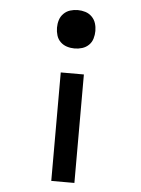

<svg xmlns="http://www.w3.org/2000/svg" viewBox="-53 -570 606 827"><g transform="rotate(5 250.0 -156.5)"><path d="M250 -362Q233 -362 217 -367Q201 -372 189 -383.5Q177 -395 172 -411.5Q167 -428 167 -445Q167 -462 172 -478Q177 -494 189 -506Q201 -518 217 -523Q233 -528 250 -528Q267 -528 283 -523Q299 -518 311 -506Q323 -494 328 -478Q333 -462 333 -445Q333 -428 328 -411.5Q323 -395 311 -383.5Q299 -372 283 -367Q267 -362 250 -362ZM200 215V-254H300V215Z"/></g></svg>

Font: Iosevka Curly Semibold
Style: Regular
Weight: 600
Monospace: yes
Designer: Belleve Invis
Foundry: Belleve Invis
Version: Version 22.1.2; ttfautohint (v1.8.4)